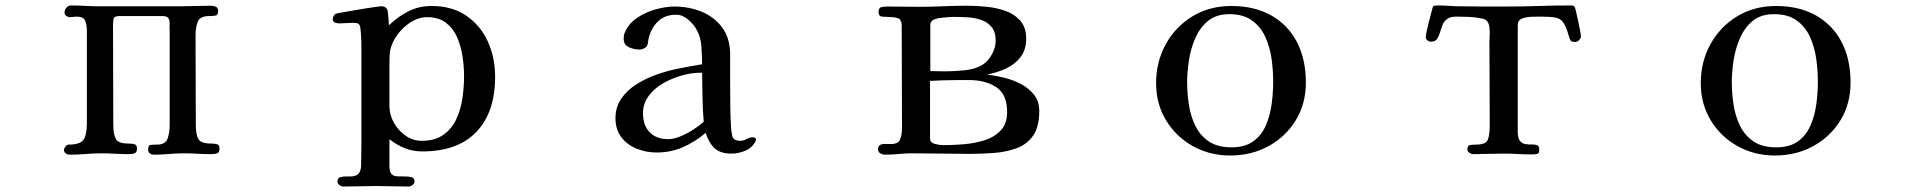

<svg xmlns="http://www.w3.org/2000/svg" viewBox="-20 -564 7040 705"><path d="M786 -19Q786 -3 776.5 -0.5Q767 2 755 2Q730 2 705 0.5Q680 -1 655 -1Q627 -1 599.5 1.5Q572 4 545 4Q537 4 530.5 -0.5Q524 -5 524 -14Q524 -31 533.5 -32Q543 -33 556 -33Q588 -33 595.5 -55.5Q603 -78 603 -104V-456Q602 -461 602.5 -466.5Q603 -472 603 -476Q603 -492 597.5 -498.5Q592 -505 576 -505H419Q400 -505 397.5 -496Q395 -487 395 -471Q395 -380 395.5 -288.5Q396 -197 396 -105Q396 -72 405 -54.5Q414 -37 451 -37Q461 -37 472 -35Q483 -33 483 -19Q483 -4 474 -1Q465 2 453 2Q428 2 402.5 0.5Q377 -1 352 -1Q323 -1 294.5 1.5Q266 4 237 4Q229 4 222 -0.5Q215 -5 215 -14Q215 -19 220.5 -26Q226 -33 231 -33Q273 -33 285.5 -49.5Q298 -66 299 -107V-451Q299 -471 293 -487Q287 -503 262 -503Q255 -503 249 -502Q243 -501 236 -501Q230 -501 223.5 -505.5Q217 -510 217 -517Q217 -528 224 -536Q231 -544 242 -544Q267 -544 292.5 -542.5Q318 -541 343 -541H650Q676 -541 701.5 -542Q727 -543 753 -543Q763 -543 772 -539.5Q781 -536 781 -523Q781 -508 770 -506.5Q759 -505 748 -505Q714 -505 706 -484Q698 -463 698 -435Q698 -353 698.5 -270.5Q699 -188 699 -105Q699 -71 708 -54Q717 -37 754 -37Q764 -37 775 -35Q786 -33 786 -19Z M1684 -284Q1684 -318 1678.5 -355.5Q1673 -393 1659 -426Q1645 -459 1618 -480Q1591 -501 1548 -501Q1518 -501 1489 -483Q1460 -465 1439.5 -437Q1419 -409 1413 -380Q1411 -369 1410.5 -356.5Q1410 -344 1410 -332Q1410 -292 1410 -253Q1410 -214 1410 -174Q1410 -143 1426 -114Q1442 -85 1469 -66Q1496 -47 1528 -47Q1577 -47 1608 -69Q1639 -91 1655.5 -126.5Q1672 -162 1678 -203.5Q1684 -245 1684 -284ZM1798 -282Q1798 -152 1729.5 -80Q1661 -8 1530 -8Q1496 -8 1466 -20Q1436 -32 1410 -53V44Q1410 67 1417.5 75Q1425 83 1438.5 83.5Q1452 84 1469 84Q1480 84 1491 86.5Q1502 89 1502 103Q1502 110 1494.5 115.5Q1487 121 1480 121Q1450 121 1420.5 120Q1391 119 1361 119Q1331 119 1301 120Q1271 121 1241 121Q1234 121 1226.5 115.5Q1219 110 1219 103Q1219 91 1227.5 87.5Q1236 84 1247.5 84Q1259 84 1266 84Q1288 84 1297 73Q1306 62 1306 41Q1306 22 1306.5 4Q1307 -14 1307 -33V-346Q1307 -371 1307 -395.5Q1307 -420 1305 -444Q1304 -452 1303 -462.5Q1302 -473 1295 -477Q1291 -480 1282.5 -480Q1274 -480 1269 -480Q1259 -480 1248 -479Q1237 -478 1226 -478Q1219 -478 1210.5 -481Q1202 -484 1202 -493Q1202 -506 1212 -513Q1213 -514 1229 -517Q1245 -520 1268.5 -524Q1292 -528 1316 -532Q1340 -536 1357.5 -538.5Q1375 -541 1379 -541Q1386 -541 1391.5 -539Q1397 -537 1401 -531Q1403 -529 1404.5 -515.5Q1406 -502 1407 -488.5Q1408 -475 1408 -471Q1441 -503 1479.5 -522.5Q1518 -542 1565 -542Q1640 -542 1692 -506.5Q1744 -471 1771 -412Q1798 -353 1798 -282Z M2564 -117Q2560 -162 2559.5 -207Q2559 -252 2558 -297H2551Q2520 -297 2484 -287Q2448 -277 2415.5 -258.5Q2383 -240 2362 -212Q2341 -184 2341 -148Q2341 -104 2365.5 -78.5Q2390 -53 2434 -53Q2454 -53 2479 -63.5Q2504 -74 2527 -89Q2550 -104 2564 -117ZM2756 -53Q2756 -49 2755 -47Q2743 -22 2717.5 -11Q2692 0 2666 0Q2625 0 2604 -19.5Q2583 -39 2571 -76Q2532 -43 2487.5 -23.5Q2443 -4 2391 -4Q2353 -4 2318 -18Q2283 -32 2261.5 -60Q2240 -88 2240 -130Q2240 -172 2262 -203Q2284 -234 2318.5 -255.5Q2353 -277 2392 -290.5Q2431 -304 2465 -311Q2488 -316 2511.5 -320Q2535 -324 2558 -328Q2558 -356 2555.5 -392Q2553 -428 2539 -453Q2529 -473 2507.5 -491.5Q2486 -510 2463 -510Q2421 -510 2395.5 -485Q2370 -460 2361 -420Q2360 -416 2359.5 -410Q2359 -404 2357 -399Q2355 -392 2346 -387Q2337 -382 2329 -382Q2309 -382 2289.5 -390.5Q2270 -399 2270 -423Q2270 -435 2274 -444Q2287 -476 2318 -497.5Q2349 -519 2387 -529.5Q2425 -540 2456 -540Q2511 -540 2557.5 -520.5Q2604 -501 2632.5 -462Q2661 -423 2661 -363Q2661 -336 2661 -308.5Q2661 -281 2661 -254Q2661 -215 2661.5 -176.5Q2662 -138 2664 -100Q2665 -81 2669 -64Q2673 -47 2699 -47Q2710 -47 2721.5 -53.5Q2733 -60 2745 -60Q2747 -60 2751.5 -58Q2756 -56 2756 -53Z M3678 -153Q3678 -218 3638 -244Q3598 -270 3539 -270H3491Q3467 -270 3443 -269Q3419 -268 3395 -267V-56Q3395 -40 3413 -35.5Q3431 -31 3443 -31Q3475 -31 3515 -34Q3555 -37 3592 -48Q3629 -59 3653.5 -84Q3678 -109 3678 -153ZM3636 -414Q3636 -447 3621 -465Q3606 -483 3582.5 -491Q3559 -499 3532 -500.5Q3505 -502 3481 -502Q3476 -502 3470.5 -501.5Q3465 -501 3460 -501Q3451 -500 3435.5 -498.5Q3420 -497 3408 -491.5Q3396 -486 3396 -472V-303Q3410 -303 3424.5 -302.5Q3439 -302 3452 -302Q3483 -302 3522.5 -306Q3562 -310 3589 -327Q3609 -340 3622.5 -365Q3636 -390 3636 -414ZM3796 -156Q3796 -98 3773.5 -66Q3751 -34 3713.5 -20Q3676 -6 3631 -2.5Q3586 1 3542 1Q3489 1 3435.5 0Q3382 -1 3329 -1Q3304 -1 3279 1.5Q3254 4 3228 4Q3221 4 3212.5 -1Q3204 -6 3204 -15Q3204 -28 3212 -32Q3220 -36 3231 -35.5Q3242 -35 3250 -35Q3279 -35 3285.5 -53Q3292 -71 3292 -95Q3292 -188 3291.5 -281Q3291 -374 3291 -468Q3291 -494 3274.5 -498Q3258 -502 3238 -502Q3226 -502 3216 -503.5Q3206 -505 3206 -521Q3206 -536 3217 -538Q3228 -540 3240 -540Q3269 -540 3297.5 -539.5Q3326 -539 3355 -539Q3399 -539 3443 -541Q3487 -543 3530 -543Q3562 -543 3599.5 -539.5Q3637 -536 3670.5 -524.5Q3704 -513 3726 -488.5Q3748 -464 3748 -422Q3748 -381 3727 -354Q3706 -327 3673 -312Q3640 -297 3604 -290Q3633 -287 3666 -279Q3699 -271 3728.5 -255.5Q3758 -240 3777 -216Q3796 -192 3796 -156Z M4655 -264Q4655 -305 4649 -348Q4643 -391 4626 -428.5Q4609 -466 4577 -489Q4545 -512 4494 -512Q4446 -512 4416 -487.5Q4386 -463 4369 -424Q4352 -385 4345.5 -342Q4339 -299 4339 -262Q4339 -221 4345.5 -179Q4352 -137 4369.5 -101.5Q4387 -66 4419 -44.5Q4451 -23 4502 -23Q4552 -23 4582.5 -45.5Q4613 -68 4628.5 -104.5Q4644 -141 4649.5 -183Q4655 -225 4655 -264ZM4775 -261Q4775 -183 4738 -122.5Q4701 -62 4638 -27.5Q4575 7 4497 7Q4422 7 4360 -27.5Q4298 -62 4261.5 -122.5Q4225 -183 4225 -259Q4225 -337 4260.5 -401.5Q4296 -466 4358.5 -504Q4421 -542 4501 -542Q4587 -542 4648.5 -507Q4710 -472 4742.5 -409Q4775 -346 4775 -261Z M5785 -431Q5785 -424 5778.5 -417Q5772 -410 5764 -410Q5751 -410 5747.5 -414.5Q5744 -419 5741 -430Q5731 -466 5720.5 -481Q5710 -496 5691.5 -499.5Q5673 -503 5638 -503Q5626 -503 5605.5 -502.5Q5585 -502 5569 -496Q5553 -490 5553 -471V-80Q5553 -56 5561 -46.5Q5569 -37 5581 -35Q5593 -33 5604.5 -33.5Q5616 -34 5624 -31Q5632 -28 5632 -14Q5632 -1 5624.5 1Q5617 3 5606 3Q5580 3 5553.5 1.5Q5527 0 5501 0Q5473 0 5445.5 1Q5418 2 5390 2Q5383 2 5375.5 -3Q5368 -8 5368 -15Q5368 -30 5378.5 -31.5Q5389 -33 5400 -33Q5436 -33 5443 -51Q5450 -69 5450 -100V-139Q5450 -207 5449.5 -274.5Q5449 -342 5449 -409Q5449 -423 5450 -436Q5451 -449 5449 -462Q5448 -476 5441.5 -485Q5435 -494 5421 -496Q5398 -501 5374 -502Q5350 -503 5327 -503Q5304 -503 5292.5 -493.5Q5281 -484 5276 -470.5Q5271 -457 5267 -443.5Q5263 -430 5256.5 -420.5Q5250 -411 5234 -411Q5227 -411 5221 -416Q5215 -421 5215 -429Q5215 -432 5218 -447Q5221 -462 5226 -481Q5231 -500 5235 -515.5Q5239 -531 5240 -535Q5242 -542 5247.5 -543Q5253 -544 5260 -544Q5280 -544 5299.5 -542.5Q5319 -541 5339 -541Q5381 -540 5423 -540Q5465 -540 5507 -540Q5568 -540 5628 -542Q5688 -544 5749 -544Q5757 -544 5761 -540Q5763 -539 5766.5 -523.5Q5770 -508 5774.5 -488Q5779 -468 5782 -451.5Q5785 -435 5785 -431Z M6655 -264Q6655 -305 6649 -348Q6643 -391 6626 -428.5Q6609 -466 6577 -489Q6545 -512 6494 -512Q6446 -512 6416 -487.5Q6386 -463 6369 -424Q6352 -385 6345.5 -342Q6339 -299 6339 -262Q6339 -221 6345.5 -179Q6352 -137 6369.5 -101.5Q6387 -66 6419 -44.5Q6451 -23 6502 -23Q6552 -23 6582.5 -45.5Q6613 -68 6628.5 -104.5Q6644 -141 6649.5 -183Q6655 -225 6655 -264ZM6775 -261Q6775 -183 6738 -122.5Q6701 -62 6638 -27.5Q6575 7 6497 7Q6422 7 6360 -27.5Q6298 -62 6261.5 -122.5Q6225 -183 6225 -259Q6225 -337 6260.5 -401.5Q6296 -466 6358.5 -504Q6421 -542 6501 -542Q6587 -542 6648.5 -507Q6710 -472 6742.5 -409Q6775 -346 6775 -261Z"/></svg>

Font: Kaisei Tokumin Medium
Style: Regular
Weight: 500
Designer: Font-Kai, 金井和夫
Foundry: KAZUO KANAI
Version: Version 5.003